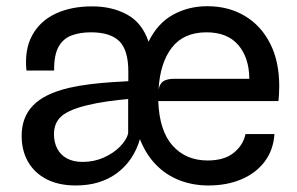

<svg xmlns="http://www.w3.org/2000/svg" viewBox="-20 -576 932 603"><path d="M218 6.5Q165 6.5 127 -12.8Q89 -32 68.5 -67.2Q48 -102.5 48 -149.5Q48 -208 84 -245Q120 -282 196.5 -300Q229.5 -307.5 265.2 -311.8Q301 -316 332.2 -318Q363.5 -320 383 -321V-351.5Q383 -418.5 354.8 -446.5Q326.5 -474.5 265.5 -474.5Q231.5 -474.5 205 -464.8Q178.5 -455 164 -429.2Q149.5 -403.5 150 -354.5H63Q56.5 -419.5 80.8 -464.5Q105 -509.5 154 -532.8Q203 -556 269.5 -556Q332 -556 379.2 -530.2Q426.5 -504.5 446.5 -445Q474.5 -502.5 523 -529.5Q571.5 -556.5 631 -556.5Q697.5 -556.5 748.5 -526.2Q799.5 -496 828.2 -439.8Q857 -383.5 857 -305Q857 -291 856.2 -279.8Q855.5 -268.5 854.5 -258.5H477Q480.5 -165 522.2 -118.5Q564 -72 632 -72Q684.5 -72 714.2 -96.2Q744 -120.5 751 -155H842Q838.5 -104.5 811 -68.2Q783.5 -32 738 -12.8Q692.5 6.5 635 6.5Q585.5 6.5 543.2 -10Q501 -26.5 469.5 -59Q438 -91.5 419.5 -139Q399.5 -71 347.2 -32.2Q295 6.5 218 6.5ZM239.5 -67.5Q275 -67.5 305.5 -81Q336 -94.5 356.5 -115.2Q377 -136 382.5 -156.5V-265Q352 -262.5 317.2 -257.5Q282.5 -252.5 256 -246Q198.5 -232.5 174 -211.8Q149.5 -191 149.5 -154.5Q149.5 -129 159.8 -109.2Q170 -89.5 190.2 -78.5Q210.5 -67.5 239.5 -67.5ZM478 -294.5Q481.5 -313.5 493.2 -321Q505 -328.5 527 -328.5H763Q762.5 -395 728.2 -434.8Q694 -474.5 628.5 -474.5Q557 -474.5 519.8 -426.5Q482.5 -378.5 478 -294.5Z"/></svg>

Font: Spline Sans
Style: Regular
Weight: 400
Designer: Eben Sorkin, Mirko Velimirovic
Foundry: Sorkin Type
Version: Version 1.001